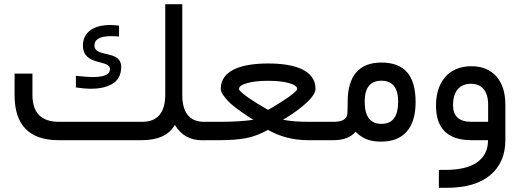

<svg xmlns="http://www.w3.org/2000/svg" viewBox="-20 -671 2488 919"><path d="M420.4 -302.2C405.3 -302.2 379.9 -304.2 343.3 -308.1V-252.4C373 -248 396.5 -246.1 413.1 -246.1C454.1 -246.1 486.8 -252.4 515.1 -268.1C543.5 -283.2 560.1 -311.5 560.1 -350.1C560.1 -435.1 432.1 -392.6 432.1 -453.6C432.1 -483.4 459.5 -498 513.7 -498C521.5 -498 526.4 -498 549.8 -496.1V-547.9C535.6 -550.3 521.5 -551.3 507.8 -551.3C424.3 -551.3 377 -514.2 377 -453.1C377 -353.5 506.3 -387.7 506.3 -340.8C506.3 -325.2 497.1 -314.5 479.5 -309.1C461.9 -303.7 445.3 -302.2 420.4 -302.2ZM816.9 -73.2 817.9 -71.8C847.2 -23.4 890.6 0.5 948.7 0.5H964.4C971.7 0.5 975.6 -13.7 975.6 -41.5V-46.9C975.6 -61 974.6 -71.3 972.7 -77.6C970.7 -84 967.8 -87.4 964.4 -87.9H951.2C885.3 -90.8 852.5 -133.8 852.5 -217.3V-650.9H771V-218.8C771 -131.3 733.9 -87.9 660.2 -87.9H262.7C177.7 -87.9 135.3 -130.9 135.3 -216.3V-318.8H49.8V-215.8C49.8 -71.8 120.1 0 261.2 0H657.7C735.8 0 788.6 -23.9 815.9 -71.8Z M959 -87.9C950.7 -87.9 946.8 -74.2 946.8 -47.4V-42C946.8 -14.2 950.7 0 959 0H1032.7C1082 0 1123.5 -3.4 1157.7 -9.8C1191.4 -16.1 1226.6 -29.3 1262.7 -49.3C1320.3 -16.6 1384.3 0 1454.1 0H1541C1543.5 0 1544.4 -14.2 1544.4 -42V-47.4C1544.4 -74.2 1543.5 -87.9 1541 -87.9H1457C1408.7 -87.9 1368.2 -91.3 1334.5 -97.7L1343.3 -103C1376 -122.1 1490.2 -196.8 1490.2 -245.6C1490.2 -334.5 1392.1 -367.2 1263.7 -367.2C1135.3 -367.2 1036.6 -334.5 1036.6 -245.6C1036.6 -235.4 1042.5 -222.7 1053.7 -208.5C1064.9 -193.8 1077.1 -180.7 1090.8 -169.4C1104.5 -157.7 1120.6 -145.5 1138.7 -133.3C1156.7 -120.6 1168.9 -112.3 1176.3 -107.9C1183.1 -103.5 1188.5 -100.1 1192.9 -97.7C1149.4 -91.3 1096.2 -87.9 1032.2 -87.9ZM1249 -153.3C1212.4 -173.8 1124 -228.5 1124 -245.1C1124 -256.8 1137.2 -266.1 1163.6 -273.4C1189.5 -280.8 1222.7 -284.2 1262.7 -284.2C1303.2 -284.2 1336.9 -280.8 1363.3 -273.4C1389.2 -266.1 1402.3 -256.8 1402.3 -245.1C1402.3 -236.3 1374.5 -214.4 1344.2 -194.8C1330.1 -185.1 1311.5 -173.8 1299.3 -166.5C1293 -162.6 1287.1 -158.7 1280.8 -155.3C1268.1 -147.5 1265.6 -146.5 1263.2 -145Z M1527.3 -87.9C1519 -87.9 1515.1 -74.2 1515.1 -47.4V-42C1515.1 -14.2 1519 0 1527.3 0H1577.1C1624.5 0 1659.2 -13.7 1682.1 -40.5C1715.3 -7.3 1748.5 6.8 1804.7 6.8C1912.1 6.8 1969.2 -59.1 1969.2 -182.1C1969.2 -311 1915.5 -371.6 1804.7 -371.6C1700.7 -371.6 1644 -309.6 1644 -183.1C1644 -160.6 1643.6 -142.1 1642.6 -127C1641.1 -101.1 1618.7 -87.9 1576.2 -87.9ZM1725.6 -184.1C1725.6 -251 1752 -284.7 1805.2 -284.7C1858.9 -284.7 1885.7 -251 1885.7 -184.1C1885.7 -113.3 1858.9 -78.1 1805.7 -78.1C1752.4 -78.1 1725.6 -113.3 1725.6 -184.1Z M2398.9 -169.9C2398.9 -227.1 2384.8 -272 2356.4 -304.7C2327.6 -337.4 2287.6 -354 2236.3 -354C2123.5 -354 2066.9 -273.9 2066.9 -165.5C2066.9 -55.2 2123.5 0 2236.8 0H2315.9V1C2315.4 92.8 2244.6 142.1 2113.8 142.1H2080.6V228H2116.7C2208 228 2277.8 208 2326.2 167.5C2374.5 127 2398.9 70.8 2398.9 0ZM2148.4 -167.5C2148.4 -231.9 2178.2 -270 2234.4 -270C2285.6 -270 2316.4 -235.4 2316.4 -170.4V-87.9H2236.3C2177.7 -87.9 2148.4 -114.3 2148.4 -167.5Z"/></svg>

Font: Shabnam
Style: Regular
Weight: 400
Foundry: DejaVu fonts team - Redesigned by Saber Rastikerdar - Based on Vazir font
Version: Version 5.0.1